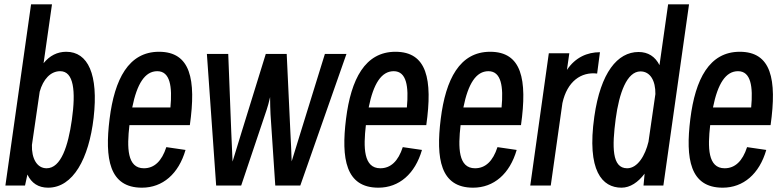

<svg xmlns="http://www.w3.org/2000/svg" viewBox="-20 -830 3630 890"><path d="M96 30 107 -21C126 19 158 40 203 40C319 40 392 -95 414 -284C437 -485 388 -590 287 -590C246 -590 210 -572 182 -537L221 -810H124L5 30ZM259 -500C322 -500 332 -408 313 -274C296 -154 263 -50 196 -50C151 -50 126 -96 128 -158L164 -405C180 -462 214 -500 259 -500Z M840 -135 751 -148C730 -83 695 -50 647 -50C569 -50 568 -146 580 -250H860C890 -463 863 -590 717 -590C576 -590 511 -463 488 -279C465 -95 486 40 638 40C734 40 808 -24 840 -135ZM709 -500C769 -500 779 -428 770 -332H593C615 -442 652 -500 709 -500Z M982 30H1098L1216 -321C1221 -336 1227 -357 1232 -380C1232 -350 1233 -321 1234 -300L1256 30H1372L1586 -580H1486L1374 -218C1360 -172 1346 -128 1332 -82C1331 -128 1328 -172 1326 -218L1309 -580H1212L1100 -218C1086 -172 1072 -127 1058 -81C1056 -127 1054 -172 1052 -218L1038 -580H939Z M1936 -135 1847 -148C1826 -83 1791 -50 1743 -50C1665 -50 1664 -146 1676 -250H1956C1986 -463 1959 -590 1813 -590C1672 -590 1607 -463 1584 -279C1561 -95 1582 40 1734 40C1830 40 1904 -24 1936 -135ZM1805 -500C1865 -500 1875 -428 1866 -332H1689C1711 -442 1748 -500 1805 -500Z M2375 -135 2286 -148C2265 -83 2230 -50 2182 -50C2104 -50 2103 -146 2115 -250H2395C2425 -463 2398 -590 2252 -590C2111 -590 2046 -463 2023 -279C2000 -95 2021 40 2173 40C2269 40 2343 -24 2375 -135ZM2244 -500C2304 -500 2314 -428 2305 -332H2128C2150 -442 2187 -500 2244 -500Z M2533 30 2587 -352C2609 -453 2674 -498 2748 -489L2761 -588C2702 -588 2647 -564 2608 -506L2619 -583H2524L2438 30Z M3055 30 3174 -810H3077L3037 -528C3017 -568 2984 -589 2940 -589C2842 -589 2764 -493 2735 -290C2699 -37 2772 40 2861 40C2901 40 2938 15 2968 -25L2963 30ZM2834 -279C2850 -399 2886 -499 2949 -499C2994 -499 3019 -456 3018 -394L2986 -173C2971 -110 2936 -50 2887 -50C2816 -50 2817 -150 2834 -279Z M3532 -135 3443 -148C3422 -83 3387 -50 3339 -50C3261 -50 3260 -146 3272 -250H3552C3582 -463 3555 -590 3409 -590C3268 -590 3203 -463 3180 -279C3157 -95 3178 40 3330 40C3426 40 3500 -24 3532 -135ZM3401 -500C3461 -500 3471 -428 3462 -332H3285C3307 -442 3344 -500 3401 -500Z"/></svg>

Font: Smiley Sans Oblique
Style: Regular
Weight: 400
Italic angle: -8°
Designer: oooooohmygosh, Nagisa Chen, Janine Sui, Heda Shi, Jian Li
Foundry: atelierAnchor
Version: Version 2.0.1